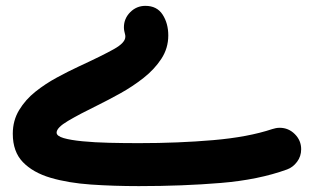

<svg xmlns="http://www.w3.org/2000/svg" viewBox="-20 -587 1078 659"><path d="M479 -566.9Q518.6 -566.9 538.1 -536.9Q557.6 -506.8 557.6 -465.3Q557.6 -421.4 533.7 -385Q509.8 -348.6 472.4 -319.3Q435.1 -290 393.3 -266.8Q351.6 -243.7 315.9 -226.1Q252.9 -195.3 213.6 -172.1Q174.3 -148.9 174.3 -131.8Q174.3 -120.1 198.5 -113Q222.7 -106 263.4 -102.1Q304.2 -98.1 354.5 -96.9Q404.8 -95.7 456.5 -95.7Q591.8 -95.7 711.4 -106Q831.1 -116.2 914.6 -144Q920.4 -146 927 -147.2Q933.6 -148.4 939.9 -148.4Q970.2 -148.4 991.9 -126.7Q1013.7 -105 1013.7 -74.7Q1013.7 -50.3 999.5 -31.5Q985.4 -12.7 965.3 -5.4Q867.2 30.3 737.1 41Q606.9 51.8 456.5 51.8Q370.1 51.8 292 46.4Q213.9 41 153.6 23.2Q93.3 5.4 58.6 -30.5Q23.9 -66.4 23.9 -127.9Q23.9 -173.3 45.7 -209.2Q67.4 -245.1 101.8 -272.5Q136.2 -299.8 175.5 -321Q214.8 -342.3 249.5 -358.4Q332 -396.5 371.1 -418.5Q410.2 -440.4 410.2 -460.9Q410.2 -466.3 409.2 -469.2Q407.7 -474.6 406.5 -480.7Q405.3 -486.8 405.3 -493.2Q405.3 -523.4 427 -545.2Q448.7 -566.9 479 -566.9Z"/></svg>

Font: Mikhak-FD ExtraBold
Style: Regular
Weight: 800
Designer: Amin Abedi
Version: Version 3.2